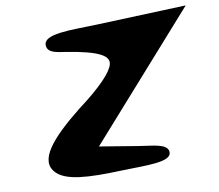

<svg xmlns="http://www.w3.org/2000/svg" viewBox="-77 -765 1006 882"><g transform="rotate(-10 425.5 -324.0)"><path d="M453 -468C445 -433 390 -373 280 -291C138 -178 57 -85 120 -22C163 22 262 29 418 23C535 19 657 26 653 -24C650 -63 579 -64 520 -74L338 -104L843 -673L424 -657C300 -653 175 -658 178 -603C180 -565 231 -564 264 -558C423 -533 461 -503 453 -468Z"/></g></svg>

Font: Venom Sans
Style: Bd
Weight: 700
Version: Version 1.001